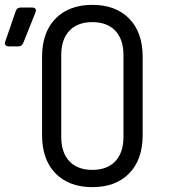

<svg xmlns="http://www.w3.org/2000/svg" viewBox="-80 -760 700 790"><path d="M-44 -569Q-53 -569 -57.5 -575Q-62 -581 -58 -590L-15 -715Q-10 -729 5 -729H51Q73 -729 66 -709L16 -584Q10 -569 -5 -569ZM300 10Q204 10 148.5 -46.5Q93 -103 93 -205V-525Q93 -627 148.5 -683.5Q204 -740 300 -740Q396 -740 451.5 -683.5Q507 -627 507 -526V-205Q507 -103 451.5 -46.5Q396 10 300 10ZM300 -61Q361 -61 394.5 -96.5Q428 -132 428 -197V-533Q428 -598 394.5 -633.5Q361 -669 300 -669Q239 -669 205.5 -633.5Q172 -598 172 -533V-197Q172 -132 205.5 -96.5Q239 -61 300 -61Z"/></svg>

Font: Pitagon Sans Mono Light
Style: Regular
Weight: 300
Monospace: yes
Designer: Travis Tran
Foundry: Pitagon
Version: Version 1.001; ttfautohint (v1.8.4.7-5d5b);gftools[0.9.26]